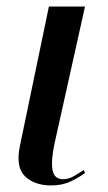

<svg xmlns="http://www.w3.org/2000/svg" viewBox="-20 -556 328 585"><path d="M136 9Q85 9 56 -19Q27 -47 41 -113L129 -536H239L146 -118Q135 -67 140 -38.5Q145 -10 172 -10Q189 -10 204.5 -19Q220 -28 235 -38L239 -29Q222 -16 196 -3.5Q170 9 136 9Z"/></svg>

Font: Noto Serif Display SemiCondensed Medium
Style: Italic
Weight: 500
Width: 4
Italic angle: -12°
Designer: Monotype Design Team
Foundry: Monotype Imaging Inc.
Version: Version 2.009